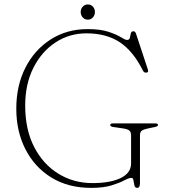

<svg xmlns="http://www.w3.org/2000/svg" viewBox="-20 -848 782 884"><path d="M624.5 -5Q624.5 17 611.5 17Q601.5 17 598.8 5.5Q596 -6 594.5 -17.5Q593 -29 585 -29Q573.5 -29 552 -17.5Q530.5 -6 493.8 5.5Q457 17 399.5 17Q293.5 17 216.2 -30.8Q139 -78.5 97 -161Q55 -243.5 55 -347.5Q55 -454 97.2 -536.8Q139.5 -619.5 213.8 -666.8Q288 -714 383.5 -714Q442.5 -714 479.8 -701.5Q517 -689 537 -676.5Q557 -664 565 -664Q575.5 -664 577.8 -674Q580 -684 582.2 -694Q584.5 -704 594.5 -704Q602.5 -704 606 -693.5L660.5 -529Q666 -513.5 651.5 -513.5Q643 -513.5 638 -523Q593.5 -612.5 531.5 -653.5Q469.5 -694.5 378 -694.5Q299.5 -694.5 235.8 -652.8Q172 -611 134 -536.2Q96 -461.5 96 -362Q96 -251.5 137.2 -171.5Q178.5 -91.5 248.8 -48.2Q319 -5 406 -5Q487.5 -5 535.5 -28.2Q583.5 -51.5 583.5 -95.5V-225.5Q583.5 -239.5 576 -246.5Q568.5 -253.5 547.5 -256.5L503.5 -263Q487.5 -265 487.5 -272.5Q487.5 -280 502 -280H693.5Q707.5 -280 707.5 -272.5Q707.5 -266 692 -263L661 -256.5Q640 -252 632.2 -245.8Q624.5 -239.5 624.5 -225.5ZM384.5 -757.5Q370 -757.5 360.8 -768Q351.5 -778.5 351.5 -792.5Q351.5 -807 360.8 -817.2Q370 -827.5 384.5 -827.5Q399 -827.5 408 -817.2Q417 -807 417 -792.5Q417 -778.5 408 -768Q399 -757.5 384.5 -757.5Z"/></svg>

Font: Fraunces 9pt Thin
Style: Regular
Weight: 100
Version: Version 1.000;[b76b70a41]